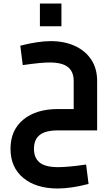

<svg xmlns="http://www.w3.org/2000/svg" viewBox="-20 -745 635 1097"><path d="M174 105Q174 157 206.5 183.5Q239 210 312 210Q370 210 472 195L486 306Q384 332 310 332Q186 332 113 271.5Q40 211 40 105Q40 -1 113 -61.5Q186 -122 312 -122H401V-283Q401 -335 368.5 -361.5Q336 -388 263 -388Q212 -388 110 -373L96 -484Q198 -510 270 -510Q348 -510 408 -482.5Q468 -455 501.5 -404Q535 -353 535 -283V0H312Q239 0 206.5 26.5Q174 53 174 105ZM208 -725H331V-595H208Z"/></svg>

Font: Cairo
Style: Bold
Weight: 700
Designer: Mohamed Gaber
Foundry: Kief Type Foundry
Version: Version 2.100